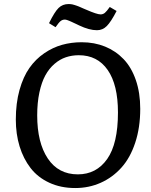

<svg xmlns="http://www.w3.org/2000/svg" viewBox="-20 -926 757 960"><path d="M464.8 -774.9Q426.3 -774.9 376 -798.8Q371.1 -801.3 362.8 -805.2Q354.5 -809.1 349.6 -811.3Q344.7 -813.5 338.1 -816.7Q331.5 -819.8 327.1 -821.5Q322.8 -823.2 318.1 -825Q313.5 -826.7 310.1 -827.4Q306.6 -828.1 304.2 -828.1Q292.5 -828.1 283.2 -820.8Q273.9 -813.5 257.8 -790L225.1 -810.1Q252.9 -866.7 272.9 -886.2Q293 -905.8 323.2 -905.8Q327.6 -905.8 332.5 -905.3Q337.4 -904.8 341.3 -904.1Q345.2 -903.3 351.3 -901.4Q357.4 -899.4 360.8 -898.4Q364.3 -897.5 372.1 -894.3Q379.9 -891.1 383.1 -889.6Q386.2 -888.2 396.2 -883.8Q406.2 -879.4 410.2 -877.9Q464.8 -854 482.9 -854Q495.1 -854 504.4 -861.8Q513.7 -869.6 528.8 -891.1L563 -871.1Q534.7 -816.4 513.9 -795.7Q493.2 -774.9 464.8 -774.9ZM59.1 -328.1Q59.1 -410.2 77.6 -476.3Q96.2 -542.5 127.2 -586.4Q158.2 -630.4 201.2 -659.7Q244.1 -689 290.5 -701.9Q336.9 -714.8 388.2 -714.8Q452.1 -714.8 505.4 -693.1Q558.6 -671.4 597.9 -630.4Q637.2 -589.4 659.2 -525.6Q681.2 -461.9 681.2 -381.8Q681.2 -288.1 656 -212.2Q630.9 -136.2 586.4 -87.2Q542 -38.1 483.2 -12Q424.3 14.2 356 14.2Q283.7 14.2 226.3 -12.5Q168.9 -39.1 132.8 -85.9Q96.7 -132.8 77.9 -194.3Q59.1 -255.9 59.1 -328.1ZM166 -349.1Q166 -212.9 219 -133.5Q272 -54.2 369.1 -54.2Q461.9 -54.2 515.9 -130.9Q569.8 -207.5 569.8 -363.8Q569.8 -502 518.6 -575.9Q467.3 -649.9 374 -649.9Q339.4 -649.9 309.1 -639.6Q278.8 -629.4 252.2 -606.4Q225.6 -583.5 206.8 -549.3Q188 -515.1 177 -463.9Q166 -412.6 166 -349.1Z"/></svg>

Font: Literata Book Medium
Style: Italic
Weight: 500
Italic angle: -3°
Designer: Latin by Veronika Burian and Jose Scaglione. Greek by Irene Vlachou. Cyrillic by Vera Evstafieva
Foundry: TypeTogether
Version: Version 1.003;PS 001.003;hotconv 1.0.88;makeotf.lib2.5.64775